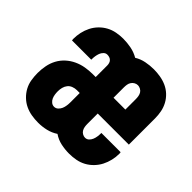

<svg xmlns="http://www.w3.org/2000/svg" viewBox="-130 -690 860 860"><g transform="rotate(45 300.0 -260.0)"><path d="M201 8Q180 8 159 4.5Q138 1 119 -8Q100 -17 84.5 -32Q69 -47 59 -65.5Q49 -84 45.5 -105.5Q42 -127 42 -148Q42 -171 46.5 -194.5Q51 -218 62 -238.5Q73 -259 90.5 -275Q108 -291 129.5 -301Q151 -311 174.5 -315Q198 -319 221 -319H239V-392Q239 -399 237 -406Q235 -413 230 -418Q225 -423 218.5 -425Q212 -427 205 -427Q195 -427 187.5 -419.5Q180 -412 176.5 -402.5Q173 -393 171.5 -383Q170 -373 170 -363V-360H48Q48 -362 47.5 -364Q47 -366 47 -368Q47 -390 51.5 -410.5Q56 -431 65.5 -450Q75 -469 90 -484.5Q105 -500 123.5 -510Q142 -520 163 -524Q184 -528 205 -528Q230 -528 255.5 -523Q281 -518 303 -505Q324 -518 349 -523Q374 -528 399 -528Q419 -528 440 -524.5Q461 -521 480 -512.5Q499 -504 514.5 -489.5Q530 -475 540 -456.5Q550 -438 554 -417.5Q558 -397 558 -376V-210H361V-144Q361 -135 362.5 -126Q364 -117 368.5 -109.5Q373 -102 381 -97.5Q389 -93 397 -93Q408 -93 415.5 -100Q423 -107 427 -116.5Q431 -126 432.5 -136.5Q434 -147 434 -157V-160H556Q556 -158 556.5 -156Q557 -154 557 -152Q557 -130 552 -109Q547 -88 537.5 -69.5Q528 -51 513 -35.5Q498 -20 479.5 -10Q461 0 440 4Q419 8 397 8Q371 8 345.5 2.5Q320 -3 298 -18Q277 -4 252 2Q227 8 201 8ZM361 -310H436V-376Q436 -385 434.5 -394Q433 -403 428.5 -410.5Q424 -418 415.5 -422.5Q407 -427 399 -427Q390 -427 382 -422.5Q374 -418 369 -410.5Q364 -403 362.5 -394Q361 -385 361 -376ZM201 -93Q212 -93 220 -100.5Q228 -108 232 -117.5Q236 -127 237.5 -138Q239 -149 239 -159V-218H221Q209 -218 197 -213.5Q185 -209 177.5 -199.5Q170 -190 167 -178Q164 -166 164 -154Q164 -144 165.5 -134Q167 -124 171 -115Q175 -106 183 -99.5Q191 -93 201 -93Z"/></g></svg>

Font: Iosevka Heavy Extended
Style: Regular
Weight: 900
Width: 7
Monospace: yes
Designer: Belleve Invis
Foundry: Belleve Invis
Version: Version 32.5.0; ttfautohint (v1.8.4)